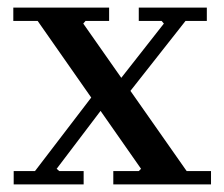

<svg xmlns="http://www.w3.org/2000/svg" viewBox="-20 -485 590 505"><path d="M278 0V-35H345L351 -41L79 -430H15V-465H267V-430H205L199 -423L471 -35H535V0ZM16 0V-35H72L238 -252H289L129 -41L136 -35H200V0ZM265 -237 411 -423 405 -430H345V-465H524V-430H468L316 -237Z"/></svg>

Font: Brygada 1918 Medium
Style: Regular
Weight: 500
Designer: Mateusz Machalski | Borys Kosmynka | Przemek Hoffer
Foundry: NIEPODLEGLA 2018
Version: Version 3.006